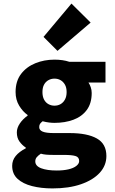

<svg xmlns="http://www.w3.org/2000/svg" viewBox="-20 -843 640 1072"><path d="M273 209Q210 209 159 196Q108 183 78 155.5Q48 128 48 83Q48 52 67.5 28Q87 4 124 -15V-19Q104 -32 89 -52.5Q74 -73 74 -104Q74 -129 91 -154Q108 -179 134 -197V-201Q107 -220 87 -253Q67 -286 67 -329Q67 -390 97.5 -430Q128 -470 177.5 -490Q227 -510 284 -510Q331 -510 367 -498H569V-382H474Q481 -372 486.5 -356.5Q492 -341 492 -324Q492 -266 464.5 -229Q437 -192 390 -174.5Q343 -157 284 -157Q270 -157 253.5 -159Q237 -161 218 -166Q208 -158 203.5 -151.5Q199 -145 199 -133Q199 -116 218.5 -108Q238 -100 281 -100H369Q467 -100 520.5 -70Q574 -40 574 28Q574 81 537 121.5Q500 162 432.5 185.5Q365 209 273 209ZM284 -253Q303 -253 318 -261.5Q333 -270 342.5 -287Q352 -304 352 -329Q352 -354 342.5 -370.5Q333 -387 318 -395.5Q303 -404 284 -404Q266 -404 250.5 -395.5Q235 -387 226 -370.5Q217 -354 217 -329Q217 -304 226 -287Q235 -270 250.5 -261.5Q266 -253 284 -253ZM297 109Q334 109 362 102.5Q390 96 406 83.5Q422 71 422 56Q422 34 401 28Q380 22 340 22H283Q255 22 238 20.5Q221 19 208 15Q192 26 184.5 35.5Q177 45 177 58Q177 84 210 96.5Q243 109 297 109ZM301 -559 223 -637 379 -823 486 -717Z"/></svg>

Font: Source Code Pro ExtraBold
Style: Regular
Weight: 800
Monospace: yes
Designer: Paul D. Hunt, Teo Tuominen
Foundry: Adobe Systems Incorporated
Version: Version 1.018;hotconv 1.0.116;makeotfexe 2.5.65601